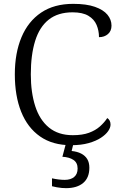

<svg xmlns="http://www.w3.org/2000/svg" viewBox="-20 -744 633 997"><path d="M349 10Q253 10 188 -35.5Q123 -81 90 -163.5Q57 -246 57 -358Q57 -468 91.5 -550.5Q126 -633 193.5 -678.5Q261 -724 360 -724Q429 -724 473 -708.5Q517 -693 538 -667.5Q559 -642 559 -611Q559 -583 540.5 -567Q522 -551 494 -551Q494 -585 481.5 -614.5Q469 -644 439 -662Q409 -680 357 -680Q281 -680 233 -642Q185 -604 162.5 -531.5Q140 -459 140 -358Q140 -264 163 -192.5Q186 -121 234.5 -81.5Q283 -42 358 -42Q408 -42 442 -54.5Q476 -67 499 -87.5Q522 -108 537 -131Q545 -126 549.5 -117.5Q554 -109 554 -97Q554 -81 541.5 -63Q529 -45 504 -28.5Q479 -12 440.5 -1Q402 10 349 10ZM323 233Q313 233 300.5 232Q288 231 275 228.5Q262 226 250 223V182Q268 186 285 188Q302 190 316 190Q347 190 365 175Q383 160 383 131Q383 101 361.5 86.5Q340 72 304 70L325 -9H364L352 40Q381 43 401.5 53.5Q422 64 433 82Q444 100 444 127Q444 179 412 206Q380 233 323 233Z"/></svg>

Font: Noto Serif Tibetan Light
Style: Regular
Weight: 300
Version: Version 2.103